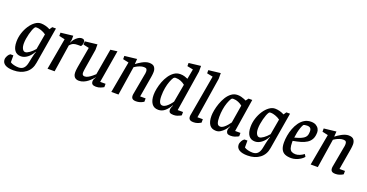

<svg xmlns="http://www.w3.org/2000/svg" viewBox="-53 -1487 4672 2441"><g transform="rotate(20 2283.5 -266.5)"><path d="M134 168Q61 168 22 144Q-17 120 -17 74Q-17 63 -12.5 49.5Q-8 36 -1.5 24Q5 12 14 2.5Q23 -7 31 -11H71V82Q87 95 119 103Q151 111 183 111Q225 111 250 87.5Q275 64 286 14Q294 -27 301 -59Q308 -91 314 -114Q320 -137 326 -148L322 -151Q292 -95 249.5 -63.5Q207 -32 163 -32Q107 -32 77.5 -72Q48 -112 48 -189Q48 -248 66.5 -305.5Q85 -363 116 -410Q147 -457 185.5 -485Q224 -513 264 -513Q293 -513 326 -504.5Q359 -496 388 -480L413 -517H463L380 -22Q366 68 300.5 118Q235 168 134 168ZM197 -101Q219 -101 253 -125Q287 -149 320 -188L357 -399Q327 -421 291.5 -433Q256 -445 232 -445Q219 -445 214.5 -443.5Q210 -442 205 -436Q193 -420 182.5 -392.5Q172 -365 163.5 -332Q155 -299 149.5 -265Q144 -231 144 -201Q144 -154 159 -127.5Q174 -101 197 -101Z M537 0 613 -426 535 -443V-487L701 -506V-457Q701 -447 698 -434Q695 -421 691 -412H695Q704 -433 722 -456.5Q740 -480 765.5 -496.5Q791 -513 817 -513Q836 -513 846.5 -503.5Q857 -494 857 -469Q857 -452 851 -437.5Q845 -423 838 -416H795Q763 -416 742.5 -409Q722 -402 710 -391Q698 -380 690 -371L633 0Z M961 8Q937 8 919.5 -1.5Q902 -11 892.5 -30Q883 -49 883 -77Q883 -89 884 -103.5Q885 -118 887.5 -132.5Q890 -147 891 -156L939 -428L862 -445V-489L1028 -508V-434L984 -165Q983 -158 981.5 -147Q980 -136 979 -126Q978 -116 978 -108Q978 -90 986 -79.5Q994 -69 1013 -69Q1036 -69 1061 -83Q1086 -97 1108.5 -116Q1131 -135 1144 -147L1205 -500L1297 -512L1223 -72H1296V-27Q1282 -18 1254 -6.5Q1226 5 1192 5Q1160 5 1144.5 -7Q1129 -19 1129 -47Q1129 -59 1134.5 -73Q1140 -87 1152 -103L1149 -105Q1140 -94 1122 -75Q1104 -56 1080 -37Q1056 -18 1025.5 -5Q995 8 961 8Z M1734 5Q1710 5 1696 -1.5Q1682 -8 1676 -20Q1670 -32 1670 -49Q1670 -57 1671 -66Q1672 -75 1674 -82L1722 -347Q1725 -357 1726.5 -370Q1728 -383 1728 -396Q1728 -416 1719 -427.5Q1710 -439 1683 -439Q1657 -439 1631 -429.5Q1605 -420 1585.5 -409Q1566 -398 1558 -392L1497 0H1400L1477 -426L1399 -443V-487L1565 -506L1560 -437H1563Q1575 -447 1594.5 -460Q1614 -473 1636 -485Q1658 -497 1682 -505Q1706 -513 1728 -513Q1780 -513 1799.5 -487Q1819 -461 1819 -424Q1819 -411 1817.5 -395.5Q1816 -380 1814 -366Q1812 -352 1810 -341L1764 -72H1838V-27Q1836 -25 1821.5 -17Q1807 -9 1784.5 -2Q1762 5 1734 5Z M2037 10Q1977 10 1947.5 -33.5Q1918 -77 1918 -150Q1918 -188 1927.5 -236Q1937 -284 1955.5 -332.5Q1974 -381 2002 -422Q2030 -463 2066.5 -488Q2103 -513 2149 -513Q2181 -513 2208.5 -504.5Q2236 -496 2252 -488L2277 -623L2197 -639V-682L2359 -701V-623L2272 -72H2344V-27Q2341 -25 2326.5 -17Q2312 -9 2290 -2Q2268 5 2241 5Q2208 5 2192.5 -5.5Q2177 -16 2177 -43Q2177 -57 2181.5 -71Q2186 -85 2196 -105L2192 -107Q2167 -60 2127.5 -25Q2088 10 2037 10ZM2069 -59Q2093 -59 2116 -75.5Q2139 -92 2159 -114.5Q2179 -137 2192 -157L2236 -401Q2211 -422 2179 -435Q2147 -448 2110 -448Q2098 -448 2090.5 -443.5Q2083 -439 2080 -435Q2064 -411 2049 -371.5Q2034 -332 2024.5 -280.5Q2015 -229 2015 -169Q2015 -137 2020 -112Q2025 -87 2037 -73Q2049 -59 2069 -59Z M2511 5Q2487 5 2472.5 -1Q2458 -7 2451.5 -19.5Q2445 -32 2445 -48Q2445 -57 2446 -66Q2447 -75 2449 -81L2544 -623L2464 -639V-682L2626 -701V-623L2539 -72H2612V-26Q2610 -25 2596 -17Q2582 -9 2560.5 -2Q2539 5 2511 5Z M2819 10Q2757 10 2728.5 -32Q2700 -74 2700 -150Q2700 -182 2708.5 -228Q2717 -274 2734.5 -323.5Q2752 -373 2778.5 -416Q2805 -459 2841.5 -486Q2878 -513 2924 -513Q2949 -513 2973 -507Q2997 -501 3015.5 -493Q3034 -485 3042 -481L3069 -517H3119L3049 -72H3121V-27Q3119 -25 3104 -17Q3089 -9 3066.5 -2Q3044 5 3015 5Q2978 5 2965.5 -9.5Q2953 -24 2953 -46Q2953 -59 2957.5 -72.5Q2962 -86 2971 -103L2968 -105Q2952 -77 2928 -50.5Q2904 -24 2876.5 -7Q2849 10 2819 10ZM2851 -59Q2873 -59 2895.5 -75.5Q2918 -92 2938 -115.5Q2958 -139 2972 -159L3012 -401Q2990 -420 2957.5 -434Q2925 -448 2891 -448Q2879 -448 2873 -445Q2867 -442 2863 -438Q2844 -409 2829 -366.5Q2814 -324 2806 -274Q2798 -224 2798 -171Q2798 -117 2809 -88Q2820 -59 2851 -59Z M3301 168Q3228 168 3189 144Q3150 120 3150 74Q3150 63 3154.5 49.5Q3159 36 3165.5 24Q3172 12 3181 2.5Q3190 -7 3198 -11H3238V82Q3254 95 3286 103Q3318 111 3350 111Q3392 111 3417 87.5Q3442 64 3453 14Q3461 -27 3468 -59Q3475 -91 3481 -114Q3487 -137 3493 -148L3489 -151Q3459 -95 3416.5 -63.5Q3374 -32 3330 -32Q3274 -32 3244.5 -72Q3215 -112 3215 -189Q3215 -248 3233.5 -305.5Q3252 -363 3283 -410Q3314 -457 3352.5 -485Q3391 -513 3431 -513Q3460 -513 3493 -504.5Q3526 -496 3555 -480L3580 -517H3630L3547 -22Q3533 68 3467.5 118Q3402 168 3301 168ZM3364 -101Q3386 -101 3420 -125Q3454 -149 3487 -188L3524 -399Q3494 -421 3458.5 -433Q3423 -445 3399 -445Q3386 -445 3381.5 -443.5Q3377 -442 3372 -436Q3360 -420 3349.5 -392.5Q3339 -365 3330.5 -332Q3322 -299 3316.5 -265Q3311 -231 3311 -201Q3311 -154 3326 -127.5Q3341 -101 3364 -101Z M3835 9Q3783 9 3749.5 -6Q3716 -21 3699 -56Q3682 -91 3682 -148Q3682 -192 3690.5 -241.5Q3699 -291 3717 -339Q3735 -387 3763 -426.5Q3791 -466 3829.5 -489.5Q3868 -513 3918 -513Q3959 -513 3985 -497.5Q4011 -482 4023.5 -459Q4036 -436 4036 -413Q4036 -357 4017 -321Q3998 -285 3963 -262.5Q3928 -240 3881.5 -227Q3835 -214 3779 -204V-184Q3779 -135 3788 -107Q3797 -79 3818 -67.5Q3839 -56 3872 -56Q3897 -56 3926.5 -68Q3956 -80 3982 -100L4002 -68Q3984 -46 3956 -28.5Q3928 -11 3896.5 -1Q3865 9 3835 9ZM3784 -250Q3840 -264 3872.5 -279Q3905 -294 3920.5 -311Q3936 -328 3940.5 -348.5Q3945 -369 3945 -393Q3945 -408 3940.5 -420.5Q3936 -433 3923.5 -441Q3911 -449 3887 -449Q3869 -449 3855 -446Q3841 -443 3836 -437Q3824 -417 3813.5 -386.5Q3803 -356 3795.5 -320.5Q3788 -285 3784 -250Z M4431 5Q4407 5 4393 -1.5Q4379 -8 4373 -20Q4367 -32 4367 -49Q4367 -57 4368 -66Q4369 -75 4371 -82L4419 -347Q4422 -357 4423.5 -370Q4425 -383 4425 -396Q4425 -416 4416 -427.5Q4407 -439 4380 -439Q4354 -439 4328 -429.5Q4302 -420 4282.5 -409Q4263 -398 4255 -392L4194 0H4097L4174 -426L4096 -443V-487L4262 -506L4257 -437H4260Q4272 -447 4291.5 -460Q4311 -473 4333 -485Q4355 -497 4379 -505Q4403 -513 4425 -513Q4477 -513 4496.5 -487Q4516 -461 4516 -424Q4516 -411 4514.5 -395.5Q4513 -380 4511 -366Q4509 -352 4507 -341L4461 -72H4535V-27Q4533 -25 4518.5 -17Q4504 -9 4481.5 -2Q4459 5 4431 5Z"/></g></svg>

Font: Faustina Light Medium
Style: Italic
Weight: 500
Italic angle: -8°
Version: Version 1.200